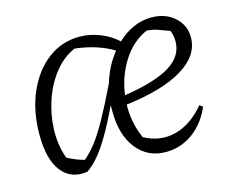

<svg xmlns="http://www.w3.org/2000/svg" viewBox="-77 -597 865 713"><g transform="rotate(-15 356.0 -240.5)"><path d="M179 3Q115 13 78.5 -33.5Q42 -80 42 -175Q42 -266 73 -337Q104 -408 157.5 -448.5Q211 -489 279 -489Q319 -489 358 -473.5Q397 -458 424 -432Q452 -459 485.5 -474Q519 -489 556 -489Q609 -489 644 -458Q679 -427 679 -380Q679 -310 602 -263.5Q525 -217 384 -200Q383 -167 389.5 -133Q396 -99 410 -68Q470 -35 531.5 -51Q593 -67 644 -128L656 -119Q630 -59 583.5 -25.5Q537 8 480 8Q410 8 368 -45.5Q326 -99 326 -189Q326 -201 326 -213Q295 -148 270.5 -106.5Q246 -65 224.5 -39.5Q203 -14 179 3ZM116 -68Q149 -50 181 -42Q204 -61 226.5 -90Q249 -119 276 -167.5Q303 -216 340 -292Q359 -356 398 -404Q337 -441 251 -451Q206 -432 172.5 -390Q139 -348 120 -293Q101 -238 99 -179.5Q97 -121 116 -68ZM526 -446Q469 -421 432.5 -363Q396 -305 387 -235Q508 -254 564 -289Q620 -324 620 -381Q620 -401 612 -422Q586 -432 567 -438.5Q548 -445 526 -446Z"/></g></svg>

Font: Piazzolla Light
Style: Italic
Weight: 300
Italic angle: -11.3°
Designer: Juan Pablo del Peral
Foundry: Huerta Tipografica
Version: Version 1.330